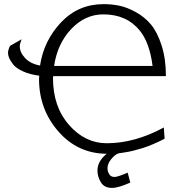

<svg xmlns="http://www.w3.org/2000/svg" viewBox="-20 -731 857 934"><path d="M19 -473.1Q19 -488.3 28.8 -507.8L85 -540Q76.2 -518.1 76.2 -505.9Q76.2 -476.1 102.1 -448.5Q127.9 -420.9 174.8 -412.1Q192.9 -533.2 276.9 -622.1Q360.8 -710.9 483.9 -710.9Q522.9 -710.9 560.1 -703.4Q597.2 -695.8 640.1 -672.4Q683.1 -648.9 714.1 -612.1Q745.1 -575.2 766.1 -510Q787.1 -444.8 787.1 -360.8H238.8Q238.8 -359.9 238.3 -356Q237.8 -352.1 237.8 -351.1Q237.8 -211.9 315.9 -123Q394 -34.2 499 -34.2Q635.3 -34.2 776.9 -110.8L780.8 -56.2Q723.6 -26.4 673.8 -10.7Q624 4.9 591.6 9.5Q559.1 14.2 556.2 15.1Q539.1 21 521 43Q502.9 64.9 502.9 87.9Q502.9 102.1 511 116Q519 129.9 537.1 129.9Q552.2 129.9 601.1 108.9L613.8 157.2Q555.7 183.1 524.9 183.1Q486.8 183.1 470.5 155.5Q454.1 127.9 454.1 99.1Q454.1 53.2 499 17.1Q357.9 16.1 263.9 -91.6Q169.9 -199.2 169.9 -346.2Q169.9 -349.1 170.4 -354.5Q170.9 -359.9 170.9 -362.8Q125 -368.7 92 -383.8Q59.1 -398.9 44.9 -416.5Q30.8 -434.1 24.9 -448Q19 -461.9 19 -473.1ZM243.2 -410.2H722.2Q708 -522.9 660.2 -582Q596.2 -661.1 482.9 -661.1Q394 -661.1 326.7 -590.1Q259.3 -519 243.2 -410.2Z"/></svg>

Font: CMU Bright
Style: Roman
Weight: 500
Version: Version 0.7.0